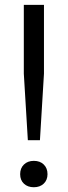

<svg xmlns="http://www.w3.org/2000/svg" viewBox="-20 -760 277 786"><path d="M94 -186 77.5 -458.5V-740H160V-458.5L143.5 -186ZM118.5 6.5Q93.5 6.5 78 -8Q62.5 -22.5 62.5 -47Q62.5 -71.5 78 -86.5Q93.5 -101.5 118.5 -101.5Q144 -101.5 159.2 -86.5Q174.5 -71.5 174.5 -47Q174.5 -23 159 -8.2Q143.5 6.5 118.5 6.5Z"/></svg>

Font: Encode Sans SmCnd
Style: Regular
Weight: 400
Width: 4
Designer: Multiple Designers
Foundry: Impallari Type
Version: Version 3.002; ttfautohint (v1.8.3) -l 8 -r 50 -G 200 -x 14 